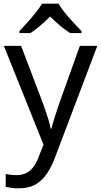

<svg xmlns="http://www.w3.org/2000/svg" viewBox="-20 -786 550 1046"><path d="M1 -536H95L211 -231Q221 -204 229.5 -179Q238 -154 245 -130.5Q252 -107 256 -85H260Q266 -110 279 -150.5Q292 -191 306 -232L415 -536H510L279 74Q260 124 234.5 161.5Q209 199 172.5 219.5Q136 240 84 240Q60 240 42 237.5Q24 235 11 232V162Q22 164 37.5 166Q53 168 70 168Q101 168 123.5 156.5Q146 145 162 123.5Q178 102 189 73L217 2ZM299 -766Q311 -744 333.5 -716.5Q356 -689 380.5 -662.5Q405 -636 424 -617V-606H362Q336 -622 308 -645.5Q280 -669 253 -696Q226 -669 199 -646Q172 -623 146 -606H86V-617Q105 -637 128.5 -663Q152 -689 174 -716.5Q196 -744 209 -766Z"/></svg>

Font: Noto Sans Hebrew
Style: Regular
Weight: 400
Designer: Monotype Design Team
Foundry: Monotype Imaging Inc.
Version: Version 2.003;January 10, 2023;FontCreator 14.0.0.2877 64-bi